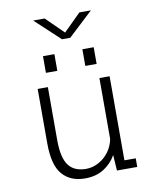

<svg xmlns="http://www.w3.org/2000/svg" viewBox="-94 -935 838 1020"><g transform="rotate(-10 325.0 -425.0)"><path d="M282.5 12Q203.5 12 159.8 -38.5Q116 -89 116 -206V-500H171V-214.5Q171 -119.5 201.5 -78.2Q232 -37 296 -37Q331.5 -37 363.8 -54.5Q396 -72 418.8 -102.2Q441.5 -132.5 449 -171.5V-500H504V-46.5H565V0H455.5L450 -84.5Q426.5 -42 384.2 -15Q342 12 282.5 12ZM174 -666.5H235.5V-576.5H174ZM386.5 -666.5H447.5V-576.5H386.5ZM155.5 -862H217.5L311.5 -769.5L405 -862H467L333.5 -737.5H289Z"/></g></svg>

Font: Trispace ExtraLight
Style: Regular
Weight: 200
Designer: Tyler Finck
Foundry: Etcetera Type Company
Version: Version 1.210; ttfautohint (v1.8.3)